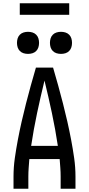

<svg xmlns="http://www.w3.org/2000/svg" viewBox="-20 -1145 540 1165"><path d="M62 0V-74Q62 -130 70 -186Q78 -242 88.5 -297.5Q99 -353 111.5 -408Q124 -463 138 -517.5Q152 -572 167 -626.5Q182 -681 198 -735H302Q318 -681 333 -626.5Q348 -572 362 -517.5Q376 -463 388.5 -408Q401 -353 411.5 -297.5Q422 -242 430 -186Q438 -130 438 -74V0H348V-74Q348 -100 346 -127Q344 -154 342 -180H158Q156 -154 154 -127Q152 -100 152 -74V0ZM169 -260H331Q316 -360 295 -459Q274 -558 250 -656Q226 -558 205 -459Q184 -360 169 -260ZM350 -818Q336 -818 323 -822Q310 -826 300.5 -835.5Q291 -845 287 -858Q283 -871 283 -885Q283 -899 287 -912Q291 -925 300.5 -934.5Q310 -944 323 -948Q336 -952 350 -952Q364 -952 377 -948Q390 -944 399.5 -934.5Q409 -925 413 -912Q417 -899 417 -885Q417 -871 413 -858Q409 -845 399.5 -835.5Q390 -826 377 -822Q364 -818 350 -818ZM150 -818Q136 -818 123 -822Q110 -826 100.5 -835.5Q91 -845 87 -858Q83 -871 83 -885Q83 -899 87 -912Q91 -925 100.5 -934.5Q110 -944 123 -948Q136 -952 150 -952Q164 -952 177 -948Q190 -944 199.5 -934.5Q209 -925 213 -912Q217 -899 217 -885Q217 -871 213 -858Q209 -845 199.5 -835.5Q190 -826 177 -822Q164 -818 150 -818ZM100 -1055V-1125H400V-1055Z"/></svg>

Font: Iosevka Curly Medium
Style: Regular
Weight: 500
Monospace: yes
Designer: Belleve Invis
Foundry: Belleve Invis
Version: Version 22.1.2; ttfautohint (v1.8.4)